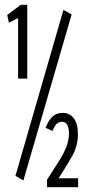

<svg xmlns="http://www.w3.org/2000/svg" viewBox="-20 -706 353 796"><path d="M55 -380V-631L17 -612L10 -644L66 -686H93V-380ZM77 42 44 23 243 -665 277 -646ZM175 70V39Q205 -7 225 -39Q245 -71 255 -97Q265 -123 266 -151Q266 -176 258.5 -188.5Q251 -201 239 -201Q225 -201 215.5 -193Q206 -185 198 -163L169 -176Q180 -205 196.5 -221.5Q213 -238 240 -238Q269 -238 286 -215.5Q303 -193 303 -150Q303 -102 280.5 -61.5Q258 -21 223 33H304V70Z"/></svg>

Font: Inconsolata ExtraCondensed Thin
Style: Regular
Weight: 100
Width: 2
Monospace: yes
Designer: Raph Levien, Cyreal, Brenton Simpson
Foundry: Raph Levien, Cyreal, Google
Version: Version 3.100; ttfautohint (v1.8.4.7-5d5b)